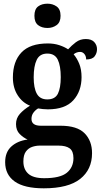

<svg xmlns="http://www.w3.org/2000/svg" viewBox="-20 -784 553 1043"><path d="M218 239Q112 239 60 202Q8 165 8 97Q8 42 42 11.5Q76 -19 130 -26Q107 -36 87 -56Q67 -76 67 -110Q67 -142 88 -165.5Q109 -189 143 -210Q102 -226 76 -266.5Q50 -307 50 -363Q50 -450 96.5 -499Q143 -548 240 -548Q274 -548 302.5 -538.5Q331 -529 350 -516Q369 -537 392 -554.5Q415 -572 446 -572Q477 -572 492 -555.5Q507 -539 507 -517Q507 -495 494 -478Q481 -461 448 -461Q448 -479 438.5 -490.5Q429 -502 415 -502Q405 -502 396 -498.5Q387 -495 380 -489Q398 -468 410.5 -437.5Q423 -407 423 -365Q423 -289 378.5 -239.5Q334 -190 240 -190Q229 -190 212.5 -191.5Q196 -193 187 -195Q173 -187 162 -172.5Q151 -158 151 -138Q151 -101 202 -101H309Q399 -101 439.5 -60Q480 -19 480 48Q480 137 415.5 188Q351 239 218 239ZM237 -244Q279 -244 294.5 -275Q310 -306 310 -365Q310 -426 294 -459.5Q278 -493 237 -493Q196 -493 179.5 -459Q163 -425 163 -364Q163 -306 180 -275Q197 -244 237 -244ZM220 184Q307 184 343 154.5Q379 125 379 75Q379 37 358.5 22Q338 7 298 7H196Q175 7 154.5 14Q134 21 120.5 39.5Q107 58 107 93Q107 136 134 160Q161 184 220 184ZM238 -632Q207 -632 187 -647.5Q167 -663 167 -698Q167 -734 187 -749Q207 -764 238 -764Q266 -764 287.5 -749Q309 -734 309 -698Q309 -663 287.5 -647.5Q266 -632 238 -632Z"/></svg>

Font: Noto Serif Tamil SemiCondensed SemiBold
Style: Regular
Weight: 600
Width: 4
Designer: Indian Type Foundry, Tom Grace, and the Monotype Design Team
Foundry: Monotype Imaging Inc.
Version: Version 2.004; ttfautohint (v1.8.4.7-5d5b)